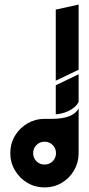

<svg xmlns="http://www.w3.org/2000/svg" viewBox="-20 -820 389 840"><path d="M224 -320V-447L324 -495V-374Q315 -357 298.5 -345.5Q282 -334 262.5 -327.5Q243 -321 224 -320ZM224 -467V-778L324 -800V-515ZM324 -150 175 -300Q188 -300 209 -300Q230 -300 252.5 -303.5Q275 -307 294.5 -317Q314 -327 324 -346ZM175 0Q134 0 100 -20Q66 -40 45.5 -74.5Q25 -109 25 -150Q25 -192 45.5 -226Q66 -260 100 -280Q134 -300 175 -300Q216 -300 250 -280Q284 -260 304 -226Q324 -192 324 -150Q324 -109 304 -74.5Q284 -40 250 -20Q216 0 175 0ZM175 -100Q196 -100 210.5 -114.5Q225 -129 225 -150Q225 -171 210.5 -185.5Q196 -200 175 -200Q154 -200 139.5 -185.5Q125 -171 125 -150Q125 -129 139.5 -114.5Q154 -100 175 -100Z"/></svg>

Font: Reem Kufi
Style: Regular
Weight: 400
Designer: Khaled Hosny
Version: Version 1.6